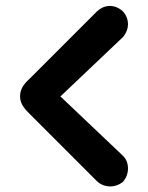

<svg xmlns="http://www.w3.org/2000/svg" viewBox="-20 -672 510 661"><path d="M49 -340C49 -371 69 -389 84 -403L313 -632C335 -654 371 -661 402 -634C414 -623 436 -585 404 -545L188 -340L403 -136C428 -112 425 -69 403 -46C377 -24 337 -25 313 -49L84 -278C69 -293 49 -312 49 -340Z"/></svg>

Font: SN Pro
Style: Bold
Weight: 700
Designer: Tobias Whetton
Foundry: Supernotes
Version: Version 1.003;Glyphs 3.3 (3324)